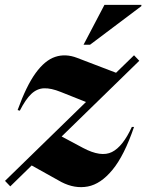

<svg xmlns="http://www.w3.org/2000/svg" viewBox="-50 -752 598 785"><path d="M-29.5 -12.5 301.5 -335 198.5 -376Q159 -392 130.2 -391Q101.5 -390 78.2 -368.2Q55 -346.5 31 -299.5L22 -302Q57.5 -400.5 95.5 -453Q133.5 -505.5 175.8 -519.5Q218 -533.5 265 -515.5L424.5 -454.5L498 -526L519.5 -503.5L202 -194L289 -147.5Q363 -108 407.8 -130.5Q452.5 -153 489 -233H498Q458 -116 410 -57.8Q362 0.5 309 10.5Q256 20.5 201.5 -7.5L79.5 -75.5L-8 10ZM291.5 -569 377 -732H528V-727L318 -569Z"/></svg>

Font: Newsreader 72pt ExtraBold
Style: Italic
Weight: 800
Italic angle: -17°
Designer: Hugues Gentile
Foundry: Production Type
Version: Version 1.003; ttfautohint (v1.8.3)